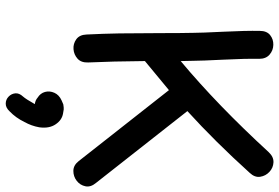

<svg xmlns="http://www.w3.org/2000/svg" viewBox="-176 -580 998 687"><g transform="rotate(90 323.5 -236.0)"><path d="M556 -18Q571 1 591 1Q611 1 626.5 -11Q642 -23 646 -42Q650 -61 634 -80L377 -407Q486 -506 598 -630Q615 -648 612 -667.5Q609 -687 594.5 -700.5Q580 -714 560.5 -715Q541 -716 524 -698Q355 -514 198 -383Q197 -408 197 -430Q197 -456 193 -536Q189 -616 190 -664Q190 -688 175 -701Q160 -714 140 -714.5Q120 -715 105 -703Q90 -691 90 -666Q89 -617 93 -536Q97 -454 97 -428Q98 -386 98 -311Q98 -236 99 -164Q100 -106 103 -46Q104 -21 120 -9.5Q136 2 155.5 0.5Q175 -1 189.5 -14Q204 -27 203 -52Q199 -138 198 -255L302 -341L556 -18ZM378 229Q401 207 416 176Q430 151 435 123Q440 87 424 64Q409 42 386 38Q377 36 371 35.5Q365 35 353 37L339 43Q319 52 311.5 69Q304 86 308.5 102.5Q313 119 329 129Q338 137 352 139Q334 171 325 181Q312 195 313.5 209Q315 223 325.5 233Q336 243 350.5 243Q365 243 378 229Z"/></g></svg>

Font: Balsamiq Sans
Style: Regular
Weight: 400
Designer: Michael Angeles
Foundry: Balsamiq SRL
Version: Version 1.020; ttfautohint (v1.8.4.7-5d5b);gftools[0.9.26]